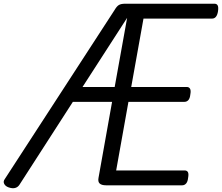

<svg xmlns="http://www.w3.org/2000/svg" viewBox="-42 -997 1194 1033"><path d="M938 0H529Q505 0 494.5 -9.5Q484 -19 488 -40L561 -449H350L62 -2Q53 11 38.5 14.5Q24 18 4 11Q-13 5 -19.5 -8Q-26 -21 -16 -34L575 -944Q586 -963 597.5 -970Q609 -977 632 -977H1112Q1124 -977 1129 -968Q1134 -959 1131 -937Q1128 -917 1120 -907Q1112 -897 1099 -897H730L664 -529H963Q975 -529 980.5 -519.5Q986 -510 982 -489Q980 -468 971.5 -458.5Q963 -449 950 -449H649L583 -80H951Q964 -80 969 -71Q974 -62 970 -40Q968 -20 959.5 -10Q951 0 938 0ZM402 -529H575L642 -901Z"/></svg>

Font: Playwrite DE VA
Style: Regular
Weight: 400
Designer: Veronika Burian, José Scaglione
Foundry: TypeTogether
Version: Version 1.002